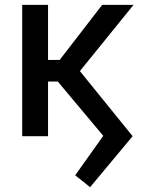

<svg xmlns="http://www.w3.org/2000/svg" viewBox="-20 -566 586 798"><path d="M354.5 211.9 292.5 162.6 409.2 -1.5 220.2 -227.1H179.7V0H72.3V-545.9H179.7V-316.9H228L404.8 -545.9H535.2L312 -270.5L531.2 0Z"/></svg>

Font: Inter Medium
Style: Regular
Weight: 500
Designer: Rasmus Andersson
Foundry: rsms
Version: Version 4.001;git-9221beed3